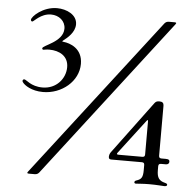

<svg xmlns="http://www.w3.org/2000/svg" viewBox="-53 -798 874 854"><g transform="rotate(5 384.0 -370.5)"><path d="M693.9 -727.3H667.6C659.4 -726.9 654.5 -724.4 649.1 -718.4L102.3 -8.9C97.3 -2.5 98.4 -0.4 106.5 0H133.5C141.7 -0.4 146.7 -2.8 152 -8.9L698.2 -718.4C703.1 -724.8 702.1 -726.9 693.9 -727.3ZM42.6 -409.1C42.6 -407 43.3 -404.1 45.5 -402C54 -389.9 85.9 -367.2 137.1 -367.2C220.9 -367.2 294.7 -428.3 294.7 -506.4C294.7 -576.3 236.9 -594.5 210.2 -597.3C202.1 -597.7 201.7 -599.1 207.7 -604C225.1 -617.2 257.8 -643.8 257.8 -679.7C257.8 -722.3 210.9 -744.3 167.6 -744.3C105.1 -744.3 56.1 -697.4 56.1 -682.5C56.1 -678.3 59.7 -675.4 62.5 -675.4C69.6 -675.4 97.3 -713.8 143.5 -713.8C179 -713.8 208.1 -690.3 208.1 -656.2C208.1 -595.9 117.2 -574.6 117.2 -560.4C117.2 -559.7 117.9 -554.7 122.9 -554.7C126.4 -554.7 135.7 -557.5 149.1 -557.5C195.3 -557.5 235.1 -535.5 235.1 -486.5C235.1 -434.7 194.6 -387.1 133.5 -387.1C80.3 -387.1 59.7 -416.2 49.7 -416.2C45.5 -416.2 42.6 -412.6 42.6 -409.1ZM454.5 -105.8C454.9 -97.7 457.7 -94.8 465.9 -94.5H603C611.2 -94.1 614 -91.3 614.3 -83.1V-60.4C614.3 -27 607.2 -18.5 585.2 -11.4C581 -9.9 577.4 -7.8 577.4 -2.8C577.4 0 579.5 2.8 584.5 2.8C591.6 2.8 615.1 0 644.2 0C679 0 703.8 2.8 712.4 2.8C718 2.8 723.7 0.7 723.7 -3.6C723.7 -7.8 721.6 -9.9 713.1 -12.1C686.8 -18.5 676.8 -32 676.8 -65.3V-83.1C677.2 -91.3 680 -94.1 688.2 -94.5H710.2C717 -94.8 720.9 -96.9 723.7 -101.9C726.6 -114.3 721.9 -118.6 706.7 -118.6H688.2C680 -119 677.2 -121.8 676.8 -130V-353C676.8 -364.7 670.8 -370.7 659.1 -370.7H654.1C646 -370.4 641 -367.9 636 -361.5L461.3 -126.4C456.7 -119.7 454.9 -114 454.5 -105.8ZM491.8 -127.5 607.6 -279.5C612.6 -285.5 614 -285.2 614.3 -277V-130C614 -121.8 611.2 -119 603 -118.6H496.4C488.3 -119 487.2 -121.1 491.8 -127.5Z"/></g></svg>

Font: Margiela Serif Light
Style: Regular
Weight: 300
Designer: Andreas Faust, Stefan Endress
Version: Version 1.002;FEAKit 1.0